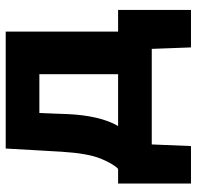

<svg xmlns="http://www.w3.org/2000/svg" viewBox="-28 -510 673 656"><g transform="rotate(-90 308.0 -182.5)"><path d="M8.5 134V-115H58.5Q76 -131.5 93.8 -175.2Q111.5 -219 117 -306.5Q120 -361 122.8 -407Q125.5 -453 128 -499H527.5V-115H601.5V134H473.5L468.5 0H142L136.5 134ZM245.5 -284Q243 -232.5 233.2 -190Q223.5 -147.5 205 -115H382V-384H249.5Q248.5 -360.5 247.5 -335.8Q246.5 -311 245.5 -284Z"/></g></svg>

Font: Commissioner
Style: Bold
Weight: 700
Designer: Kostas Bartsokas
Foundry: Kostas Bartsokas
Version: Version 1.000; ttfautohint (v1.8.3)